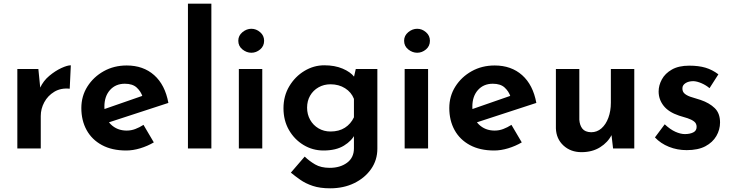

<svg xmlns="http://www.w3.org/2000/svg" viewBox="-20 -805 3970 1041"><path d="M188 -431 200 -311 197 -328Q215 -367 247.5 -394Q280 -421 312.5 -436Q345 -451 364 -451L358 -324Q310 -329 274.5 -307.5Q239 -286 220 -250.5Q201 -215 201 -176V0H74V-431Z M664 11Q587 11 532.5 -18.5Q478 -48 449.5 -100Q421 -152 421 -219Q421 -284 454 -336Q487 -388 542.5 -419Q598 -450 667 -450Q757 -450 816 -397.5Q875 -345 893 -247L553 -136L524 -206L780 -295L753 -281Q744 -309 721.5 -330Q699 -351 657 -351Q607 -351 576.5 -317Q546 -283 546 -227Q546 -165 580.5 -131Q615 -97 667 -97Q691 -97 713.5 -105.5Q736 -114 758 -128L814 -33Q780 -13 740.5 -1Q701 11 664 11Z M999 -785H1126V0H999Z M1275 -431H1402V0H1275ZM1272 -584Q1272 -612 1294.5 -630.5Q1317 -649 1343 -649Q1369 -649 1390.5 -630.5Q1412 -612 1412 -584Q1412 -555 1390.5 -537Q1369 -519 1343 -519Q1317 -519 1294.5 -537Q1272 -555 1272 -584Z M1770 216Q1715 216 1676 203Q1637 190 1608.5 170Q1580 150 1557 131L1632 44Q1657 68 1688.5 86.5Q1720 105 1768 105Q1824 105 1861.5 77.5Q1899 50 1899 -1V-101L1905 -78Q1888 -42 1845 -15.5Q1802 11 1734 11Q1675 11 1625.5 -19Q1576 -49 1546.5 -100.5Q1517 -152 1517 -218Q1517 -285 1548.5 -337.5Q1580 -390 1630.5 -420.5Q1681 -451 1738 -451Q1795 -451 1837.5 -433Q1880 -415 1901 -388L1896 -374L1909 -431H2026V1Q2026 63 1992 111.5Q1958 160 1900.5 188Q1843 216 1770 216ZM1645 -221Q1645 -185 1661.5 -155.5Q1678 -126 1707 -109Q1736 -92 1772 -92Q1818 -92 1850 -112.5Q1882 -133 1899 -169V-269Q1885 -305 1851 -326.5Q1817 -348 1772 -348Q1736 -348 1707 -331.5Q1678 -315 1661.5 -286.5Q1645 -258 1645 -221Z M2174 -431H2301V0H2174ZM2171 -584Q2171 -612 2193.5 -630.5Q2216 -649 2242 -649Q2268 -649 2289.5 -630.5Q2311 -612 2311 -584Q2311 -555 2289.5 -537Q2268 -519 2242 -519Q2216 -519 2193.5 -537Q2171 -555 2171 -584Z M2659 11Q2582 11 2527.5 -18.5Q2473 -48 2444.5 -100Q2416 -152 2416 -219Q2416 -284 2449 -336Q2482 -388 2537.5 -419Q2593 -450 2662 -450Q2752 -450 2811 -397.5Q2870 -345 2888 -247L2548 -136L2519 -206L2775 -295L2748 -281Q2739 -309 2716.5 -330Q2694 -351 2652 -351Q2602 -351 2571.5 -317Q2541 -283 2541 -227Q2541 -165 2575.5 -131Q2610 -97 2662 -97Q2686 -97 2708.5 -105.5Q2731 -114 2753 -128L2809 -33Q2775 -13 2735.5 -1Q2696 11 2659 11Z M3133 20Q3074 20 3035 -16Q2996 -52 2994 -109V-431H3121V-156Q3123 -126 3137.5 -107.5Q3152 -89 3185 -88Q3217 -88 3241 -109Q3265 -130 3278.5 -166.5Q3292 -203 3292 -248V-431H3419V0H3304L3294 -86L3297 -75Q3276 -33 3233.5 -6.5Q3191 20 3133 20Z M3703 9Q3652 9 3607 -9Q3562 -27 3531 -60L3584 -131Q3614 -103 3642 -90.5Q3670 -78 3693 -78Q3720 -78 3738.5 -87Q3757 -96 3757 -117Q3757 -136 3743 -146.5Q3729 -157 3708 -164Q3687 -171 3662 -178Q3605 -197 3578 -231.5Q3551 -266 3551 -309Q3551 -342 3568.5 -374.5Q3586 -407 3623 -428Q3660 -449 3717 -449Q3768 -449 3805 -438Q3842 -427 3875 -402L3827 -327Q3808 -343 3784 -353.5Q3760 -364 3740 -365Q3713 -365 3696.5 -354Q3680 -343 3680 -327Q3679 -307 3694 -295.5Q3709 -284 3732.5 -277.5Q3756 -271 3779 -263Q3826 -247 3855 -219Q3884 -191 3884 -141Q3884 -102 3864 -67.5Q3844 -33 3804.5 -12Q3765 9 3703 9Z"/></svg>

Font: Reem Kufi Fun SemiBold
Style: Regular
Weight: 600
Designer: Khaled Hosny
Version: Version 1.005